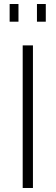

<svg xmlns="http://www.w3.org/2000/svg" viewBox="-20 -936 277 956"><path d="M144 0H93V-710H144ZM72 -828H28V-916H72ZM208 -828H164V-916H208Z"/></svg>

Font: Raleway
Style: Light
Weight: 300
Designer: Matt McInerney, Pablo Impallari, Rodrigo Fuenzalida
Foundry: Matt McInerney, Pablo Impallari, Rodrigo Fuenzalida
Version: Version 3.000